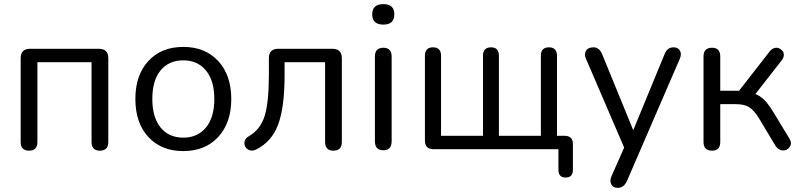

<svg xmlns="http://www.w3.org/2000/svg" viewBox="-20 -722 3870 929"><path d="M121 7Q80 7 80 -35V-440Q80 -486 126 -486H458Q504 -486 504 -440V-35Q504 7 463 7Q423 7 423 -35V-421H161V-35Q161 7 121 7Z M1036 -59.5Q973 9 867 9Q761 9 698 -59Q635 -127 635 -243Q635 -359 698 -427Q761 -495 867 -495Q973 -495 1036 -426.5Q1099 -358 1099 -243Q1099 -128 1036 -59.5ZM867 -56Q936 -56 976.5 -105Q1017 -154 1017 -243Q1017 -332 976.5 -381Q936 -430 867 -430Q797 -430 757 -381.5Q717 -333 717 -243Q717 -154 757 -105Q797 -56 867 -56Z M1593 7Q1553 7 1553 -35V-421H1357V-359Q1357 -202 1325.5 -118.5Q1294 -35 1218 2Q1196 12 1179 1Q1162 -10 1162.5 -30.5Q1163 -51 1184 -63Q1240 -95 1260.5 -161Q1281 -227 1281 -362V-440Q1281 -486 1327 -486H1588Q1634 -486 1634 -440V-35Q1634 7 1593 7Z M1835 -603Q1781 -603 1781 -653Q1781 -702 1835 -702Q1888 -702 1888 -653Q1888 -603 1835 -603ZM1835 5Q1794 5 1794 -39V-448Q1794 -491 1835 -491Q1875 -491 1875 -448V-39Q1875 5 1835 5Z M2682 100V0H2078Q2036 0 2036 -42V-452Q2036 -493 2075 -493Q2114 -493 2114 -452V-65H2317V-452Q2317 -493 2356 -493Q2394 -493 2394 -452V-65H2597V-452Q2597 -493 2636 -493Q2675 -493 2675 -452V-65H2711Q2752 -65 2752 -25V100Q2752 137 2717 137Q2682 137 2682 100Z M2969 187Q2946 187 2937.5 169.5Q2929 152 2939 130L3000 -8L2816 -436Q2805 -458 2815 -475.5Q2825 -493 2852 -493Q2879 -493 2893 -461L3044 -92L3196 -461Q3209 -493 3239 -493Q3262 -493 3270.5 -476Q3279 -459 3269 -437L3013 155Q2998 187 2969 187Z M3425 7Q3384 7 3384 -35V-449Q3384 -491 3425 -491Q3465 -491 3465 -449V-283H3556L3704 -473Q3713 -485 3725.5 -489Q3738 -493 3748 -489Q3758 -485 3765.5 -476.5Q3773 -468 3772.5 -455.5Q3772 -443 3763 -431L3635 -267Q3661 -257 3682 -234.5Q3703 -212 3729 -168L3801 -49Q3813 -28 3800.5 -10.5Q3788 7 3768 6Q3748 5 3733 -15L3654 -147Q3629 -188 3605.5 -203Q3582 -218 3541 -218H3465V-35Q3465 7 3425 7Z"/></svg>

Font: Nunito
Style: Regular
Weight: 400
Designer: Vernon Adams
Foundry: Vernon Adams
Version: Version 3.602